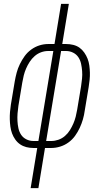

<svg xmlns="http://www.w3.org/2000/svg" viewBox="-20 -755 540 990"><path d="M138 215 172 8H152Q133 8 115.5 3.5Q98 -1 83.5 -11Q69 -21 58.5 -36Q48 -51 42 -67.5Q36 -84 33.5 -102.5Q31 -121 30.5 -139.5Q30 -158 31.5 -177Q33 -196 36 -215L56 -335Q60 -358 66 -380.5Q72 -403 82.5 -424.5Q93 -446 107 -465.5Q121 -485 141 -499.5Q161 -514 183.5 -521Q206 -528 228 -528H261L295 -735H335L301 -528H321Q340 -528 358 -523.5Q376 -519 390 -509Q404 -499 414.5 -484Q425 -469 431.5 -452.5Q438 -436 440.5 -417.5Q443 -399 443.5 -380.5Q444 -362 442 -343Q440 -324 437 -305L417 -185Q414 -162 407.5 -139.5Q401 -117 391 -95.5Q381 -74 367 -54.5Q353 -35 333 -20.5Q313 -6 290 1Q267 8 245 8H212L178 215ZM178 -28 255 -492H228Q210 -492 192 -485.5Q174 -479 159 -466Q144 -453 133 -436Q122 -419 114.5 -401.5Q107 -384 102.5 -366Q98 -348 95 -330L75 -210Q72 -190 70.5 -170.5Q69 -151 70 -131.5Q71 -112 75 -93.5Q79 -75 89 -60Q99 -45 116 -36.5Q133 -28 152 -28ZM245 -28Q263 -28 281.5 -34.5Q300 -41 315 -54Q330 -67 340.5 -84Q351 -101 358.5 -118.5Q366 -136 370.5 -154Q375 -172 378 -190L398 -310Q401 -330 403 -349.5Q405 -369 403.5 -388.5Q402 -408 398 -426.5Q394 -445 384 -460Q374 -475 357 -483.5Q340 -492 321 -492H295L218 -28Z"/></svg>

Font: Iosevka Extralight Oblique
Style: Regular
Weight: 200
Italic angle: -9°
Monospace: yes
Designer: Belleve Invis
Foundry: Belleve Invis
Version: Version 32.5.0; ttfautohint (v1.8.4)